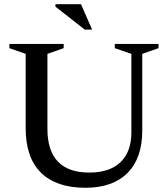

<svg xmlns="http://www.w3.org/2000/svg" viewBox="-20 -878 796 909"><path d="M602 -251.5V-623L523.5 -650V-670H730.5V-650L653.5 -623V-259.5Q653.5 -129 583.5 -59Q513.5 11 384 11Q247 11 174.2 -60.2Q101.5 -131.5 101.5 -272V-623L24.5 -650V-670H281.5V-650L204.5 -623V-268.5Q204.5 -61 403 -61Q499 -61 550.5 -110.2Q602 -159.5 602 -251.5ZM416 -738H381L242.5 -846.5V-858H363.5Z"/></svg>

Font: Newsreader Text Medium
Style: Regular
Weight: 500
Designer: Hugues Gentile
Foundry: Production Type
Version: Version 1.002